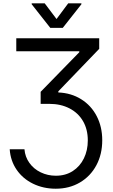

<svg xmlns="http://www.w3.org/2000/svg" viewBox="-20 -940 689 1169"><path d="M320.3 129.9Q378.9 129.9 422.9 101.6Q466.8 73.2 490.7 24.4Q514.6 -24.4 514.6 -85Q514.6 -152.3 485.4 -202.6Q456.1 -252.9 402.8 -280.3Q349.6 -307.6 281.2 -307.6H227.5V-380.9L462.9 -622.1V-627.9H79.1V-707H584V-642.6L335 -383.8V-377Q413.1 -374 474.1 -335.9Q535.2 -297.9 568.8 -232.9Q602.5 -168 602.5 -85.9Q602.5 -1 566.9 65.9Q531.2 132.8 466.8 170.9Q402.3 209 319.3 209Q244.1 209 181.6 178.7Q119.1 148.4 81.5 93.8Q43.9 39.1 39.1 -31.2H128.9Q132.8 15.6 159.2 52.2Q185.5 88.9 228 109.4Q270.5 129.9 320.3 129.9ZM324.2 -824.2 395.5 -919.9H475.6V-914.1L362.3 -770.5H286.1L172.9 -914.1V-919.9H252Z"/></svg>

Font: Pretendard Std Variable
Style: Regular
Weight: 400
Designer: Base glyphs from Inter by Rasmus Andersson; Hangeul glyphs from Noto Sans CJK(Source Han Sans) by Jang Soo-young and Kan
Foundry: Kil Hyung-jin
Version: Version 1.309;Glyphs 3.2 (3225)